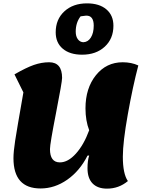

<svg xmlns="http://www.w3.org/2000/svg" viewBox="-20 -1095 862 1141"><path d="M468 -770Q395 -770 353 -805.5Q311 -841 311 -903Q311 -980 362.5 -1027.5Q414 -1075 497 -1075Q570 -1075 612 -1039.5Q654 -1004 654 -942Q654 -865 602.5 -817.5Q551 -770 468 -770ZM475 -844Q503 -845 520 -872Q537 -899 537 -943Q537 -973 525.5 -988Q514 -1003 491 -1002Q485 -1002 459 -998Q430 -961 430 -907Q430 -879 442.5 -862Q455 -845 475 -844ZM616 26Q560 26 530 -5Q500 -36 500 -95Q500 -140 510 -171L500 -170Q454 -79 379.5 -27Q305 25 221 25Q60 25 60 -155Q60 -193 70 -258.5Q80 -324 119 -546L66 -653Q135 -693 181 -709Q227 -725 272 -725Q349 -725 349 -632Q349 -608 313 -424Q277 -240 277 -209Q277 -130 336 -130Q384 -130 431 -182Q478 -234 510 -321Q488 -378 488 -451Q488 -571 550 -648Q612 -725 709 -725Q761 -725 802 -706Q769 -581 739.5 -415.5Q710 -250 710 -164Q710 -62 740 -19Q686 26 616 26Z"/></svg>

Font: Lemonada
Style: Bold
Weight: 700
Designer: Mohamed Gaber (Arabic), Eduardo Tunni (Latin)
Foundry: Kief Type Foundry
Version: Version 4.004